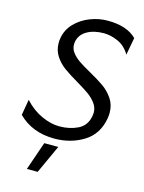

<svg xmlns="http://www.w3.org/2000/svg" viewBox="-137 -798 823 1097"><g transform="rotate(15 275.0 -249.0)"><path d="M248 -63Q199 -63 143.5 -88Q88 -113 41 -164L25 -71Q108 12 239 12Q335 12 411 -34.5Q487 -81 504 -178Q507 -196 507 -212Q507 -259 483 -294.5Q459 -330 425 -354Q391 -378 337 -408Q292 -433 267.5 -450Q243 -467 226 -488.5Q209 -510 209 -537Q209 -547 210 -552Q218 -596 258.5 -619.5Q299 -643 358 -643Q400 -643 443 -623.5Q486 -604 513 -558L532 -661Q475 -718 361 -718Q308 -718 257 -698Q206 -678 170 -641Q134 -604 125 -554Q122 -538 122 -523Q122 -479 144.5 -445Q167 -411 199.5 -387.5Q232 -364 285 -333Q331 -306 357 -287Q383 -268 401 -243.5Q419 -219 419 -189Q419 -182 417 -170Q407 -111 358.5 -87Q310 -63 248 -63ZM274 52H191L133 220H197Z"/></g></svg>

Font: Geom Light
Style: Italic
Weight: 300
Italic angle: -10°
Version: Version 1.102